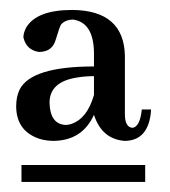

<svg xmlns="http://www.w3.org/2000/svg" viewBox="-20 -606 343 388"><path d="M273.4 -238.3V-272.5H23.4V-238.3ZM285.2 -384.8H266.6Q262.7 -348.6 247.1 -347.7Q232.4 -349.6 232.4 -375V-493.2Q230.5 -585 126 -585.9Q54.7 -585.9 33.2 -550.8Q27.3 -540 27.3 -530.3Q33.2 -504.9 58.6 -501Q85.9 -501 92.8 -526.4Q100.6 -552.7 103.5 -556.6Q112.3 -566.4 127.9 -566.4Q168.9 -560.5 169.9 -500V-471.7Q43 -471.7 19.5 -424.8Q12.7 -410.2 12.7 -391.6Q12.7 -340.8 60.5 -325.2Q74.2 -321.3 88.9 -321.3Q146.5 -322.3 169.9 -374Q185.5 -325.2 231.4 -321.3Q276.4 -321.3 284.2 -373Q285.2 -379.9 285.2 -384.8ZM112.3 -353.5Q81.1 -355.5 80.1 -398.4Q80.1 -440.4 134.8 -449.2Q151.4 -452.1 169.9 -452.1V-414.1Q156.2 -366.2 124 -355.5Q118.2 -353.5 112.3 -353.5Z"/></svg>

Font: Abhaya Libre Medium
Style: Regular
Weight: 500
Designer: Pushpananda Ekanayake, Sol Matas, Pathum Egodawatta
Foundry: Mooniak
Version: Version 1.050 ; ttfautohint (v1.6)